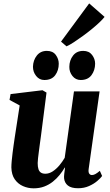

<svg xmlns="http://www.w3.org/2000/svg" viewBox="-20 -1066 630 1098"><path d="M172.5 11Q140 11 111.2 -1.8Q82.5 -14.5 64.2 -40.8Q46 -67 45 -108.5Q45 -125 47 -146Q49 -167 51.8 -190.2Q54.5 -213.5 58 -237Q61.5 -260.5 64.5 -281.5L92.5 -463L34.5 -494.5L40.5 -528L223 -550L246 -536.5L214 -287Q211 -266 208 -243.2Q205 -220.5 202.2 -199.2Q199.5 -178 197.5 -161Q195.5 -144 195.5 -133.5Q195.5 -112 200 -98.5Q204.5 -85 214.2 -78.8Q224 -72.5 239.5 -72.5Q261 -72.5 281.5 -86Q302 -99.5 319.5 -120.2Q337 -141 350 -163.5L403 -543.5H549.5L487 -99.5Q484.5 -81.5 490.2 -73.2Q496 -65 505.5 -65Q514.5 -65 524.8 -70.2Q535 -75.5 551 -89L564 -59.5Q555.5 -47.5 536.2 -31Q517 -14.5 489 -2Q461 10.5 426.5 10.5Q387.5 10.5 368.2 -5Q349 -20.5 346.5 -46.5Q346 -50.5 346.2 -57.2Q346.5 -64 347.5 -72.5Q348.5 -81 349.8 -90.2Q351 -99.5 352 -107L350.5 -108Q337.5 -86 320.5 -65Q303.5 -44 281.8 -26.8Q260 -9.5 232.8 0.8Q205.5 11 172.5 11ZM233.5 -608.5Q205 -608.5 186.8 -631.5Q168.5 -654.5 168.5 -684Q169.5 -721.5 190.5 -748.2Q211.5 -775 248 -775Q282 -775 299 -752Q316 -729 316 -701.5Q316 -663.5 295.8 -636Q275.5 -608.5 233.5 -608.5ZM441.5 -608.5Q412.5 -608.5 394.2 -631.5Q376 -654.5 376.5 -684Q377 -721.5 397.8 -748.2Q418.5 -775 456 -775Q489 -775 506.5 -752Q524 -729 524 -701.5Q523.5 -663.5 503 -636Q482.5 -608.5 441.5 -608.5ZM329 -828 490 -1046.5 578 -969.5Q569 -957.5 550 -939.2Q531 -921 506 -900.5Q481 -880 454.2 -860.5Q427.5 -841 403 -825Q378.5 -809 360.5 -801Z"/></svg>

Font: Merriweather 60pt ExtraBold
Style: Italic
Weight: 800
Italic angle: -7.8°
Version: Version 2.101